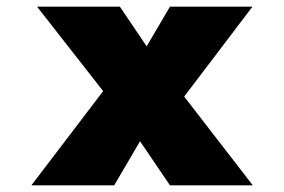

<svg xmlns="http://www.w3.org/2000/svg" viewBox="-20 -555 851 575"><path d="M489 0 377 -165 318 -245 91 -535H339L435 -393L499 -308L737 0ZM74 0 317 -319 438 -198 322 0ZM493 -215 372 -336 489 -535H736Z"/></svg>

Font: Lexend Exa Black
Style: Regular
Weight: 900
Designer: Bonnie Shaver-Troup, Thomas Jockin
Foundry: Lexend
Version: Version 1.007